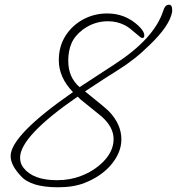

<svg xmlns="http://www.w3.org/2000/svg" viewBox="-20 -761 749 813"><path d="M226 32Q110 32 68 -16Q25 -62 25 -100Q25 -188 289 -371Q229 -433 229 -506Q229 -565 257.5 -609.5Q286 -654 332.5 -679Q379 -704 434 -704Q510 -704 565 -653Q591 -629 591 -611Q591 -600 582 -600Q577 -600 557 -618Q544 -629 533 -638Q522 -647 511 -653Q477 -671 437 -671Q378 -671 330 -635Q296 -609 282.5 -577Q269 -545 269 -505Q269 -468 281 -440.5Q293 -413 317 -392L464 -488Q633 -597 671 -715Q679 -741 695 -741Q709 -741 709 -720V-711Q698 -651 614 -571Q583 -540 549.5 -513.5Q516 -487 479 -464Q456 -450 421.5 -427.5Q387 -405 340 -374Q381 -341 406.5 -320Q432 -299 442 -289Q494 -234 494 -171Q494 -111 444 -56Q402 -11 337 14Q291 32 226 32ZM221 2Q277 2 323 -16Q378 -37 416 -75Q461 -120 461 -172Q461 -223 410 -268L321 -340L309 -352Q65 -184 65 -93Q65 -68 80 -50L79 -51Q120 2 221 2Z"/></svg>

Font: Oooh Baby
Style: Regular
Weight: 400
Designer: Robert E. Leuschke
Foundry: Robert E. Leuschke
Version: Version 1.011; ttfautohint (v1.8.3)